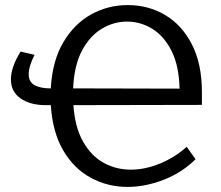

<svg xmlns="http://www.w3.org/2000/svg" viewBox="-20 -727 870 756"><path d="M482 9Q404 9 337.5 -27Q271 -63 229 -134.5Q187 -206 180 -313H160Q99 -313 61 -339.5Q23 -366 23 -415Q23 -462 61 -524L116 -511Q93 -465 93 -435Q93 -404 116.5 -391.5Q140 -379 179 -379H180Q186 -487 229 -560Q272 -633 338.5 -670Q405 -707 483 -707Q564 -707 630 -668Q696 -629 735.5 -552.5Q775 -476 775 -364V-314L269 -313Q275 -226 307 -169.5Q339 -113 388 -86Q437 -59 495 -59Q552 -59 611 -83.5Q670 -108 715 -149L750 -100Q695 -46 623 -18.5Q551 9 482 9ZM480 -642Q428 -642 381 -614Q334 -586 303 -528Q272 -470 268 -379L687 -378Q685 -467 656 -525.5Q627 -584 580.5 -613Q534 -642 480 -642Z"/></svg>

Font: Bitter
Style: Regular
Weight: 400
Designer: Sol Matas, and Bitter project Authors
Foundry: Sol Matas
Version: Version 2.001